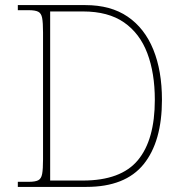

<svg xmlns="http://www.w3.org/2000/svg" viewBox="-20 -734 717 754"><path d="M50 0V-20H93Q118 -20 130 -26Q142 -32 145.5 -51Q149 -70 149 -108V-606Q149 -645 145.5 -663.5Q142 -682 130 -688Q118 -694 93 -694H50V-714H315Q415 -714 481.5 -668.5Q548 -623 582 -539.5Q616 -456 616 -342Q616 -178 544 -89Q472 0 319 0ZM305 -25Q455 -25 521.5 -105Q588 -185 588 -342Q588 -447 558.5 -525Q529 -603 467 -646Q405 -689 306 -689H177V-25Z"/></svg>

Font: Noto Serif Telugu Thin
Style: Regular
Weight: 100
Designer: Jelle Bosma - Monotype Design Team
Foundry: Monotype Imaging Inc.
Version: Version 2.005; ttfautohint (v1.8.4.7-5d5b)